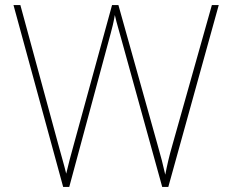

<svg xmlns="http://www.w3.org/2000/svg" viewBox="-20 -734 909 754"><path d="M839 -714H812L658 -168C643 -116 637 -88 629 -48C620 -88 613 -116 598 -168L445 -714H420L271 -171C257 -121 249 -90 240 -52C231 -90 221 -121 208 -170L60 -714H33L228 0H252L415 -604C421 -627 425 -641 431 -675C439 -639 446 -620 456 -582L617 0H641Z"/></svg>

Font: Noto Sans Georgian Thin
Style: Regular
Weight: 100
Designer: Monotype Design Team, Akaki Razmadze
Foundry: Google LLC
Version: Version 2.005